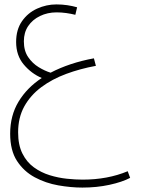

<svg xmlns="http://www.w3.org/2000/svg" viewBox="-20 -578 639 869"><path d="M353 271Q301 271 244 261Q187 251 137.5 224.5Q88 198 57 150.5Q26 103 26 27Q26 -55 64 -118Q102 -181 169 -225Q122 -245 87.5 -286Q53 -327 53 -388Q53 -444 79.5 -482Q106 -520 148 -539Q190 -558 235 -558Q261 -558 284.5 -554.5Q308 -551 329 -545L321 -511Q301 -516 279.5 -519Q258 -522 236 -522Q195 -522 161 -505.5Q127 -489 107.5 -460Q88 -431 88 -391Q88 -348 107.5 -319.5Q127 -291 155 -274Q183 -257 209 -249Q251 -271 300.5 -287.5Q350 -304 405 -314L414 -280Q343 -267 279.5 -243.5Q216 -220 167 -183.5Q118 -147 90 -96.5Q62 -46 62 21Q62 78 81.5 117Q101 156 133.5 179.5Q166 203 205 215Q244 227 283 231Q322 235 354 235Q467 235 558 197L569 227Q533 246 475.5 258.5Q418 271 353 271Z"/></svg>

Font: Noto Sans Arabic UI XLt
Style: Regular
Weight: 200
Designer: Monotype Design Team, Nadine Chahine and Nizar Qandah
Foundry: Monotype Imaging Inc.
Version: Version 2.010; ttfautohint (v1.8.4.7-5d5b)